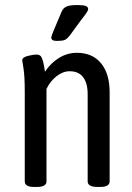

<svg xmlns="http://www.w3.org/2000/svg" viewBox="-20 -738 522 760"><path d="M78 -20V-373Q78 -438 73 -467Q68 -496 68 -499Q68 -511 89.5 -516.5Q111 -522 126 -522Q140 -522 145.5 -509Q151 -496 154 -479Q157 -462 158 -454Q181 -489 214 -509Q247 -529 284 -529Q346 -529 380 -487.5Q414 -446 414 -373V-20Q414 2 376 2H366Q327 2 327 -20V-365Q327 -409 309 -432.5Q291 -456 256 -456Q229 -456 204 -436.5Q179 -417 164 -386V-20Q164 2 126 2H115Q78 2 78 -20ZM183 -589Q183 -595 194 -621L224 -692Q230 -706 243 -712Q256 -718 286 -718Q309 -718 319 -714.5Q329 -711 329 -702Q329 -697 323.5 -689Q318 -681 316 -678L302 -660L258 -600Q246 -584 236.5 -580Q227 -576 205 -576Q183 -576 183 -589Z"/></svg>

Font: Asap Condensed
Style: Regular
Weight: 400
Designer: Pablo Cosgaya
Foundry: Omnibus-Type
Version: Version 1.010; ttfautohint (v1.8)